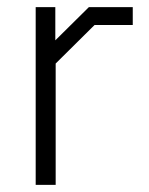

<svg xmlns="http://www.w3.org/2000/svg" viewBox="-20 -518 417 538"><path d="M80 -498H135V-405L229 -498H352V-448H245L136 -340V0H80Z"/></svg>

Font: Chakra Petch Light
Style: Regular
Weight: 300
Designer: Katatrad Aksorn Co.,Ltd.
Foundry: Cadson Demak Co.,Ltd.
Version: Version 1.000; ttfautohint (v1.6)